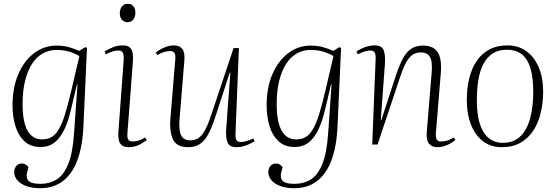

<svg xmlns="http://www.w3.org/2000/svg" viewBox="-20 -761 2927 1011"><path d="M388 -316H385L354 -185Q341 -128 320.5 -83Q300 -38 269.5 -12.5Q239 13 193 13Q141 13 108.5 -17.5Q76 -48 61 -97.5Q46 -147 46 -205Q46 -302 77.5 -373Q109 -444 161.5 -482.5Q214 -521 277 -521Q312 -521 341.5 -513Q371 -505 397 -493L429 -513L438 -508L419 -91Q416 -29 405 21.5Q394 72 375.5 110.5Q357 149 330 176Q303 203 268.5 216.5Q234 230 192 230Q161 230 136 224Q111 218 93 206.5Q75 195 65 179.5Q55 164 55 146Q55 124 66.5 112Q78 100 96 100Q103 100 109.5 102.5Q116 105 121 109.5Q126 114 130 120L124 142Q118 163 122.5 178Q127 193 144 200Q161 207 194 207Q240 207 277 185Q314 163 338.5 104.5Q363 46 370 -61ZM201 -27Q229 -27 250 -38.5Q271 -50 288.5 -78.5Q306 -107 321.5 -156.5Q337 -206 355 -282L398 -466Q367 -483 339 -490.5Q311 -498 276 -498Q239 -498 206 -480Q173 -462 149.5 -426Q126 -390 112.5 -337Q99 -284 99 -214Q99 -119 125 -73Q151 -27 201 -27Z M631 -441Q633 -469 627.5 -482Q622 -495 604 -495Q590 -495 574.5 -490.5Q559 -486 537 -475L531 -490Q555 -505 578 -513.5Q601 -522 626 -522Q651 -522 663 -511.5Q675 -501 678.5 -482.5Q682 -464 680 -440L651 -60Q649 -34 656 -25Q663 -16 677 -16Q692 -16 708.5 -20.5Q725 -25 744 -37L753 -24Q740 -14 725 -5Q710 4 693.5 9Q677 14 658 14Q635 14 622 4Q609 -6 605.5 -23.5Q602 -41 603 -61ZM611 -691Q611 -714 622.5 -727.5Q634 -741 652 -741Q666 -741 674.5 -735.5Q683 -730 688 -719.5Q693 -709 693 -694Q693 -673 682 -658.5Q671 -644 651 -644Q634 -644 622.5 -656.5Q611 -669 611 -691Z M800 -484Q811 -493 826 -501.5Q841 -510 859 -516Q877 -522 895 -522Q925 -522 939.5 -504Q954 -486 951 -445L925 -128Q921 -70 935 -46Q949 -22 981 -22Q1003 -22 1021 -31.5Q1039 -41 1056 -69.5Q1073 -98 1092 -155L1210 -508H1238L1220 -56Q1219 -33 1225.5 -23Q1232 -13 1248 -13Q1260 -13 1276 -17.5Q1292 -22 1314 -32L1321 -17Q1311 -12 1300 -6Q1289 0 1276.5 4.5Q1264 9 1251.5 11.5Q1239 14 1226 14Q1188 14 1178 -11Q1168 -36 1171 -81L1193 -379H1190L1113 -143Q1094 -85 1074.5 -50.5Q1055 -16 1030 -1Q1005 14 971 14Q910 14 891 -27Q872 -68 877 -134L903 -449Q905 -471 899 -481.5Q893 -492 875 -492Q859 -492 843 -487Q827 -482 809 -471Z M1726 -316H1723L1692 -185Q1679 -128 1658.5 -83Q1638 -38 1607.5 -12.5Q1577 13 1531 13Q1479 13 1446.5 -17.5Q1414 -48 1399 -97.5Q1384 -147 1384 -205Q1384 -302 1415.5 -373Q1447 -444 1499.5 -482.5Q1552 -521 1615 -521Q1650 -521 1679.5 -513Q1709 -505 1735 -493L1767 -513L1776 -508L1757 -91Q1754 -29 1743 21.5Q1732 72 1713.5 110.5Q1695 149 1668 176Q1641 203 1606.5 216.5Q1572 230 1530 230Q1499 230 1474 224Q1449 218 1431 206.5Q1413 195 1403 179.5Q1393 164 1393 146Q1393 124 1404.5 112Q1416 100 1434 100Q1441 100 1447.5 102.5Q1454 105 1459 109.5Q1464 114 1468 120L1462 142Q1456 163 1460.5 178Q1465 193 1482 200Q1499 207 1532 207Q1578 207 1615 185Q1652 163 1676.5 104.5Q1701 46 1708 -61ZM1539 -27Q1567 -27 1588 -38.5Q1609 -50 1626.5 -78.5Q1644 -107 1659.5 -156.5Q1675 -206 1693 -282L1736 -466Q1705 -483 1677 -490.5Q1649 -498 1614 -498Q1577 -498 1544 -480Q1511 -462 1487.5 -426Q1464 -390 1450.5 -337Q1437 -284 1437 -214Q1437 -119 1463 -73Q1489 -27 1539 -27Z M2378 -24Q2367 -15 2352 -6Q2337 3 2319.5 8.5Q2302 14 2283 14Q2254 14 2239 -4.5Q2224 -23 2227 -63L2253 -379Q2258 -438 2243.5 -461.5Q2229 -485 2197 -485Q2175 -485 2157 -475.5Q2139 -466 2122 -438Q2105 -410 2086 -353L1968 0H1940L1958 -452Q1959 -475 1952.5 -485Q1946 -495 1930 -495Q1918 -495 1902 -490.5Q1886 -486 1864 -475L1857 -490Q1870 -499 1885.5 -506Q1901 -513 1918 -517.5Q1935 -522 1952 -522Q1990 -522 2000 -497Q2010 -472 2007 -427L1985 -129H1988L2065 -365Q2084 -422 2103.5 -456.5Q2123 -491 2148 -506Q2173 -521 2207 -521Q2248 -521 2270 -502.5Q2292 -484 2298.5 -451Q2305 -418 2301 -374L2275 -58Q2274 -37 2279.5 -26.5Q2285 -16 2303 -16Q2319 -16 2335.5 -21Q2352 -26 2369 -37Z M2622 14Q2564 14 2523 -17.5Q2482 -49 2460 -105Q2438 -161 2438 -234Q2438 -293 2450 -345Q2462 -397 2488 -437Q2514 -477 2555 -499.5Q2596 -522 2654 -522Q2708 -522 2750 -492.5Q2792 -463 2816 -408.5Q2840 -354 2840 -278Q2840 -221 2827.5 -168Q2815 -115 2789 -74.5Q2763 -34 2721.5 -10Q2680 14 2622 14ZM2627 -9Q2686 -9 2721 -44Q2756 -79 2772 -140Q2788 -201 2788 -277Q2788 -349 2774 -398.5Q2760 -448 2729.5 -473.5Q2699 -499 2648 -499Q2604 -499 2573.5 -479Q2543 -459 2524.5 -422.5Q2506 -386 2498.5 -337.5Q2491 -289 2491 -231Q2491 -159 2506.5 -109.5Q2522 -60 2552.5 -34.5Q2583 -9 2627 -9Z"/></svg>

Font: Literata 60pt ExtraLight
Style: Italic
Weight: 250
Italic angle: -2°
Designer: Latin by Veronika Burian and Jose Scaglione. Greek by Irene Vlachou. Cyrillic by Vera Evstafieva
Foundry: TypeTogether
Version: Version 3.103;gftools[0.9.29]